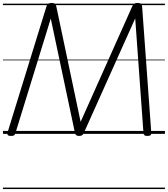

<svg xmlns="http://www.w3.org/2000/svg" viewBox="-20 -910 1141 1305"><path d="M55 14Q38 14 33 8Q28 2 32 -12L296 -867Q300 -880 308 -885Q316 -890 332 -890Q346 -890 353 -885Q360 -880 363 -865L528 -82L879 -867Q885 -880 892.5 -885Q900 -890 914 -890Q931 -890 938 -884.5Q945 -879 946 -865L1008 -11Q1009 3 1003.5 8.5Q998 14 981 14Q967 14 962 9.5Q957 5 955 -8L899 -785L551 -9Q545 5 537.5 9.5Q530 14 517 14Q506 14 499 9.5Q492 5 489 -9L325 -784L86 -9Q82 6 75.5 10Q69 14 55 14ZM0 365H1101V375H0ZM0 -20H1101V0H0ZM0 -505H1101V-500H0ZM0 -885H1101V-875H0Z"/></svg>

Font: Playwrite GB S Guides
Style: Italic
Weight: 400
Italic angle: -7.01216°
Designer: Veronika Burian, José Scaglione
Foundry: TypeTogether
Version: Version 1.002